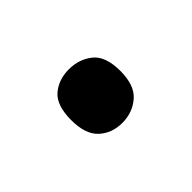

<svg xmlns="http://www.w3.org/2000/svg" viewBox="-37 -577 342 342"><g transform="rotate(-45 134.0 -406.5)"><path d="M133 -339Q107 -339 89.5 -355Q72 -371 72 -407Q72 -444 89.5 -459Q107 -474 133 -474Q159 -474 177.5 -459Q196 -444 196 -407Q196 -371 177.5 -355Q159 -339 133 -339Z"/></g></svg>

Font: Noto Sans Mongolian
Style: Regular
Weight: 400
Designer: Monotype Design Team
Foundry: Monotype Imaging Inc.
Version: Version 3.001; ttfautohint (v1.8.4.7-5d5b)